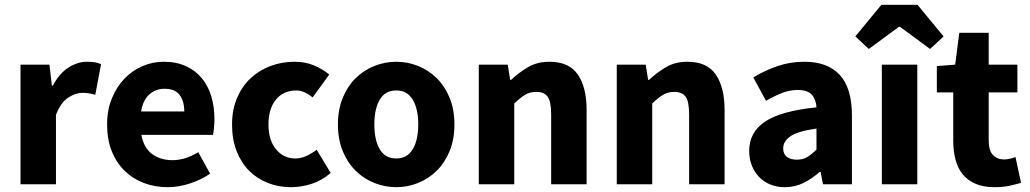

<svg xmlns="http://www.w3.org/2000/svg" viewBox="-20 -764 4270 796"><path d="M65 0V-496H185L195 -409H199Q226 -460 264 -484Q302 -508 340 -508Q361 -508 374.5 -505.5Q388 -503 399 -498L375 -371Q361 -375 349 -377Q337 -379 321 -379Q293 -379 262.5 -359Q232 -339 212 -288V0Z M675 12Q622 12 576 -5.5Q530 -23 496 -56.5Q462 -90 443 -138Q424 -186 424 -248Q424 -308 444 -356.5Q464 -405 496.5 -438.5Q529 -472 571 -490Q613 -508 658 -508Q711 -508 750.5 -490Q790 -472 816.5 -440Q843 -408 856 -364.5Q869 -321 869 -270Q869 -250 867 -232Q865 -214 863 -205H566Q576 -151 610.5 -125.5Q645 -100 695 -100Q748 -100 802 -133L851 -44Q813 -18 766.5 -3Q720 12 675 12ZM565 -302H744Q744 -344 725 -370Q706 -396 661 -396Q626 -396 599.5 -373Q573 -350 565 -302Z M1187 12Q1135 12 1090.5 -5.5Q1046 -23 1013 -56Q980 -89 961 -137.5Q942 -186 942 -248Q942 -310 963 -358.5Q984 -407 1019.5 -440Q1055 -473 1102 -490.5Q1149 -508 1200 -508Q1246 -508 1281.5 -493Q1317 -478 1345 -455L1276 -360Q1241 -389 1209 -389Q1155 -389 1124 -351Q1093 -313 1093 -248Q1093 -183 1124.5 -145Q1156 -107 1204 -107Q1228 -107 1250.5 -117.5Q1273 -128 1293 -143L1351 -47Q1314 -15 1271 -1.5Q1228 12 1187 12Z M1623 12Q1576 12 1532 -5.5Q1488 -23 1454.5 -56Q1421 -89 1401 -137.5Q1381 -186 1381 -248Q1381 -310 1401 -358.5Q1421 -407 1454.5 -440Q1488 -473 1532 -490.5Q1576 -508 1623 -508Q1670 -508 1713.5 -490.5Q1757 -473 1790.5 -440Q1824 -407 1844 -358.5Q1864 -310 1864 -248Q1864 -186 1844 -137.5Q1824 -89 1790.5 -56Q1757 -23 1713.5 -5.5Q1670 12 1623 12ZM1623 -107Q1668 -107 1691 -145Q1714 -183 1714 -248Q1714 -313 1691 -351Q1668 -389 1623 -389Q1577 -389 1554.5 -351Q1532 -313 1532 -248Q1532 -183 1554.5 -145Q1577 -107 1623 -107Z M1965 0V-496H2085L2095 -433H2099Q2131 -463 2169 -485.5Q2207 -508 2258 -508Q2339 -508 2375.5 -455Q2412 -402 2412 -308V0H2265V-289Q2265 -343 2250.5 -363Q2236 -383 2204 -383Q2176 -383 2156 -370.5Q2136 -358 2112 -335V0Z M2537 0V-496H2657L2667 -433H2671Q2703 -463 2741 -485.5Q2779 -508 2830 -508Q2911 -508 2947.5 -455Q2984 -402 2984 -308V0H2837V-289Q2837 -343 2822.5 -363Q2808 -383 2776 -383Q2748 -383 2728 -370.5Q2708 -358 2684 -335V0Z M3234 12Q3200 12 3172.5 0.5Q3145 -11 3126 -31.5Q3107 -52 3096.5 -79Q3086 -106 3086 -138Q3086 -216 3152 -260Q3218 -304 3365 -319Q3363 -352 3345.5 -371.5Q3328 -391 3287 -391Q3255 -391 3223.5 -379Q3192 -367 3156 -346L3103 -443Q3151 -472 3203.5 -490Q3256 -508 3315 -508Q3411 -508 3461.5 -453.5Q3512 -399 3512 -284V0H3392L3382 -51H3378Q3346 -23 3311 -5.5Q3276 12 3234 12ZM3284 -102Q3309 -102 3327 -113Q3345 -124 3365 -144V-231Q3287 -220 3257 -199Q3227 -178 3227 -149Q3227 -125 3242.5 -113.5Q3258 -102 3284 -102Z M3636 0V-496H3783V0ZM3526 -613 3634 -744H3784L3892 -613L3836 -561L3711 -653H3707L3582 -561Z M4103 12Q4057 12 4024.5 -2Q3992 -16 3971.5 -41Q3951 -66 3941.5 -101.5Q3932 -137 3932 -180V-381H3864V-490L3940 -496L3957 -628H4079V-496H4198V-381H4079V-182Q4079 -140 4096.5 -121.5Q4114 -103 4143 -103Q4155 -103 4167.5 -106Q4180 -109 4190 -113L4213 -6Q4193 0 4166 6Q4139 12 4103 12Z"/></svg>

Font: TT Toshiba Sans
Style: Bold
Weight: 700
Designer: Paul D. Hunt
Foundry: Toshiba Corporation
Version: Version 2.020;PS 2.000;hotconv 1.0.86;makeotf.lib2.5.63406